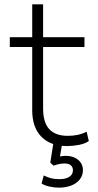

<svg xmlns="http://www.w3.org/2000/svg" viewBox="-20 -663 451 882"><path d="M288 8Q212 8 170 -35Q128 -78 128 -156V-447H25V-492H128V-643H178V-492H368V-447H178V-165Q178 -100 206.5 -69.5Q235 -39 291 -39Q316 -39 337 -43.5Q358 -48 378 -58L388 -15Q371 -3 343 2.5Q315 8 288 8ZM251 199Q229 199 207 194Q185 189 171 180L181 143Q200 152 215 156Q230 160 254 160Q281 160 298 149.5Q315 139 315 119Q315 105 305.5 96.5Q296 88 277 88Q266 88 254.5 90Q243 92 226 98L211 84L226 -11H267L254 64L234 60Q246 57 258.5 55Q271 53 282 53Q304 53 321.5 60.5Q339 68 350 83Q361 98 361 119Q361 142 347 160.5Q333 179 308 189Q283 199 251 199Z"/></svg>

Font: Nunito Sans 7pt ExtraLight
Style: Regular
Weight: 250
Designer: Vernon Adams
Foundry: Vernon Adams
Version: Version 3.101;gftools[0.9.27]